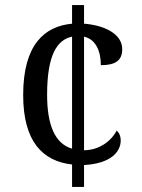

<svg xmlns="http://www.w3.org/2000/svg" viewBox="-20 -734 556 754"><path d="M263 -88V0H310V-86C412 -91 454 -136 454 -182C454 -200 448 -213 438 -221C417 -180 369 -144 310 -144V-590C356 -580 376 -533 376 -478C434 -478 460 -497 460 -541C460 -602 388 -635 310 -641V-714H263V-641C155 -631 71 -559 71 -361C71 -176 149 -101 263 -88ZM263 -590V-150C196 -170 165 -242 165 -362C165 -520 205 -578 263 -590Z"/></svg>

Font: Noto Serif Ethiopic SmCn
Style: Regular
Weight: 400
Width: 4
Designer: Monotype Design Team
Foundry: Monotype Imaging Inc.
Version: Version 2.102